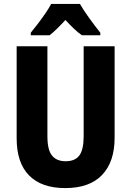

<svg xmlns="http://www.w3.org/2000/svg" viewBox="-20 -950 669 980"><path d="M565 -247Q565 -124 501 -57Q437 10 313 10Q192 10 128.5 -54.5Q65 -119 65 -244V-714H222V-254Q222 -185 245.5 -156Q269 -127 315 -127Q363 -127 385 -156.5Q407 -186 407 -255V-714H565ZM388 -930Q407 -897 435.5 -857.5Q464 -818 492 -783V-770H398Q378 -784 357.5 -803.5Q337 -823 314 -848Q291 -823 270.5 -803Q250 -783 233 -770H137V-783Q153 -802 173.5 -829Q194 -856 212.5 -883Q231 -910 241 -930Z"/></svg>

Font: Noto Sans Ethiopic Condensed ExtraBold
Style: Regular
Weight: 800
Width: 3
Designer: Monotype Design Team
Foundry: Monotype Imaging Inc.
Version: Version 2.102; ttfautohint (v1.8.4.7-5d5b)